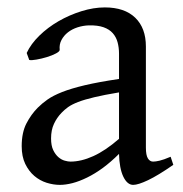

<svg xmlns="http://www.w3.org/2000/svg" viewBox="-20 -489 499 523"><path d="M171.9 -48.8Q201.2 -48.8 234.1 -63.7Q267.1 -78.6 304.2 -110.8V-237.3Q263.2 -230.5 236.6 -224.1Q210 -217.8 192.9 -211.2Q175.8 -204.6 165.5 -197.3Q155.3 -189.9 147.5 -181.6Q134.8 -168.5 127 -151.6Q119.1 -134.8 119.1 -111.8Q119.1 -92.3 125 -80.1Q130.9 -67.9 139.2 -60.8Q147.5 -53.7 156.5 -51.3Q165.5 -48.8 171.9 -48.8ZM452.1 -40Q410.6 -11.2 383.5 1.7Q356.4 14.6 342.8 14.6Q326.7 14.6 315.9 -7.8Q305.2 -30.3 304.2 -69.8Q282.2 -47.9 260.3 -31.7Q238.3 -15.6 217.3 -5.4Q196.3 4.9 177.5 9.8Q158.7 14.6 143.1 14.6Q125.5 14.6 106.9 8.8Q88.4 2.9 73.5 -9.8Q58.6 -22.5 48.8 -42.5Q39.1 -62.5 39.1 -90.8Q39.1 -127.9 52 -152.8Q64.9 -177.7 83 -195.8Q94.7 -207.5 109.6 -218Q124.5 -228.5 149.2 -238.3Q173.8 -248 210.9 -256.8Q248 -265.6 304.2 -273.9V-342.8Q304.2 -359.4 300.3 -373.8Q296.4 -388.2 287.1 -398.7Q277.8 -409.2 262 -414.8Q246.1 -420.4 222.2 -419.9Q206.5 -419.4 191.4 -414.6Q176.3 -409.7 165 -400.9Q153.8 -392.1 147.5 -380.1Q141.1 -368.2 142.6 -353.5Q143.1 -349.1 132.6 -343.5Q122.1 -337.9 107.7 -333.5Q93.3 -329.1 79.3 -326.7Q65.4 -324.2 59.6 -325.7L52.7 -344.7Q64 -369.1 86.9 -391.6Q109.9 -414.1 139.4 -431.2Q168.9 -448.2 201.9 -458.5Q234.9 -468.8 265.6 -468.8Q319.3 -468.8 348.4 -440.7Q377.4 -412.6 377.4 -362.3V-86.9Q377.4 -66.4 382.8 -57.6Q388.2 -48.8 397 -48.8Q403.8 -48.8 414.6 -51.3Q425.3 -53.7 444.8 -62Z"/></svg>

Font: Gentium Kaktovik
Style: Regular
Weight: 400
Designer: J. Victor Gaultney and Annie Olsen
Foundry: SIL International
Version: Version 1.102; 2013; Maintenance release